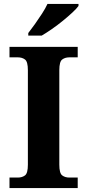

<svg xmlns="http://www.w3.org/2000/svg" viewBox="-20 -951 441 971"><path d="M28 0V-53H70Q92 -53 106.5 -64Q121 -75 121 -118V-596Q121 -639 106.5 -650Q92 -661 70 -661H28V-714H373V-661H331Q309 -661 294.5 -650Q280 -639 280 -596V-118Q280 -75 294.5 -64Q309 -53 331 -53H373V0ZM123 -784Q138 -803 156.5 -829Q175 -855 192.5 -882Q210 -909 220 -931H377V-921Q368 -908 346.5 -888Q325 -868 298 -846Q271 -824 243 -804.5Q215 -785 191 -771H123Z"/></svg>

Font: Noto Serif Tibetan
Style: Bold
Weight: 700
Designer: Monotype Design Team
Foundry: Monotype Imaging Inc.
Version: Version 2.103; ttfautohint (v1.8.4.7-5d5b)